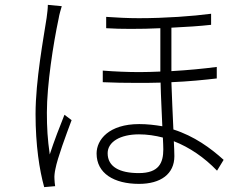

<svg xmlns="http://www.w3.org/2000/svg" viewBox="-20 -740 996 783"><path d="M175.1 -720.2C175.1 -706.3 172.9 -686.8 170.1 -666.9C158 -587 125 -411.9 125 -274.9C125 -147 141 -45.8 160.2 23.1L204.9 19.2C203.8 11 202.1 -1.1 202.1 -9.9C201 -22 203.1 -38 206 -51.1C214.1 -95.2 250 -191.1 272 -250L242.9 -272C225.9 -230.1 198.9 -160.2 182.9 -110.1C174 -172.2 171.2 -218.8 171.2 -280.9C171.2 -393.8 197.1 -561.1 219.1 -664.1C221.9 -682.2 228 -701 231.9 -714.8ZM646 -131C646 -76 628.2 -34.1 546.2 -34.1C467.3 -34.1 419 -60 419 -115.1C419 -161.2 469.8 -192.1 546.9 -192.1C579.9 -192.1 613.3 -187.1 644.2 -179C645.2 -159.1 646 -142 646 -131ZM864 -467C810 -459.9 746.8 -453.8 679 -449.9V-627.1C741.1 -630 797.9 -633.9 840.9 -638.8V-683.9C766 -674 654.1 -665.8 546.2 -665.8C500 -665.8 454.9 -668.3 413 -671.2V-625C445 -622.9 478 -622.2 513.1 -622.2C553.3 -622.2 593.8 -622.9 633.9 -625V-448.2C605.8 -447.1 578.1 -446 550.1 -446C500 -446 449.2 -448.2 399.1 -452.1V-404.8C444.2 -402.7 490.1 -402 536.9 -402C570 -402 603 -402 634.9 -403.1C636 -346.9 639.9 -280.2 642 -225.1C612.9 -230.1 581 -234 547.9 -234C424 -234 373.9 -170.1 373.9 -114C373.9 -33 445 9.9 546.9 9.9C636 9.9 691.1 -30.9 691.1 -103C691.1 -120 690 -141 688.9 -164.1C752.8 -139.2 813.2 -98 865.1 -44L892 -88.1C839.1 -136 772 -185 687.1 -212C684.3 -273.1 681.1 -342.7 679 -404.8C748.9 -407.7 812.9 -414.1 864 -420.1Z"/></svg>

Font: Karasuma Gothic
Style: Light
Weight: 300
Designer: Rasmus Andersson / Ryoko Nishizuka
Foundry: rsms
Version: Version 1.00